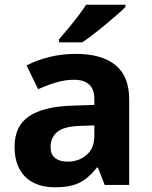

<svg xmlns="http://www.w3.org/2000/svg" viewBox="-20 -786 644 816"><path d="M302 -557Q412 -557 470.5 -509.5Q529 -462 529 -364V0H425L396 -74H392Q369 -45 344.5 -26Q320 -7 288.5 1.5Q257 10 211 10Q163 10 124.5 -8.5Q86 -27 64 -65.5Q42 -104 42 -163Q42 -250 103 -291.5Q164 -333 286 -337L381 -340V-364Q381 -407 358.5 -427Q336 -447 296 -447Q256 -447 218 -435.5Q180 -424 142 -407L93 -508Q137 -531 190.5 -544Q244 -557 302 -557ZM323 -251Q251 -249 223 -225Q195 -201 195 -162Q195 -128 215 -113.5Q235 -99 267 -99Q315 -99 348 -127.5Q381 -156 381 -208V-253ZM513 -756Q499 -742 476 -722Q453 -702 426.5 -680Q400 -658 374.5 -638.5Q349 -619 330 -606H231V-619Q247 -638 268.5 -663.5Q290 -689 311 -716.5Q332 -744 346 -766H513Z"/></svg>

Font: Noto Sans Gujarati
Style: Regular
Weight: 400
Designer: Jelle Bosma - Monotype Design Team, Universal Thirst
Foundry: Monotype Imaging Inc.
Version: Version 2.102